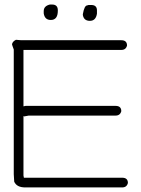

<svg xmlns="http://www.w3.org/2000/svg" viewBox="-20 -858 626 851"><path d="M50.8 -681.6 74.2 -679.7H517.6Q543 -679.7 543 -656.2Q538.1 -636.7 517.6 -636.7H84V-386.7L93.8 -388.7H492.2Q517.6 -388.7 517.6 -365.2Q512.7 -345.7 492.2 -345.7H107.4Q88.4 -341.8 85.9 -341.8Q85.9 -343.8 84 -343.8V-80.1L85.9 -70.3H521.5Q546.9 -70.3 546.9 -46.9Q542 -27.3 521.5 -27.3H91.8Q54.2 -27.3 43 -52.7Q41 -75.7 41 -85.9V-638.7Q33.2 -659.2 33.2 -662.1Q36.1 -674.8 50.8 -681.6ZM210.9 -837.9Q236.3 -837.9 236.3 -812.5V-810.5Q236.3 -769.5 205.1 -769.5Q178.2 -769.5 173.8 -798.8V-808.6Q173.8 -831.5 201.2 -837.9ZM374.5 -835.9H384.3Q409.7 -835.9 409.7 -812V-797.4Q404.8 -765.6 378.4 -765.6Q351.6 -765.6 347.2 -791.5V-795.4Q354 -834 366.7 -834Q370.1 -835.9 374.5 -835.9Z"/></svg>

Font: CEF Fonts CJK
Style: Regular
Weight: 400
Designer: PartyBoss (派对大魔王)
Version: Release 2.25